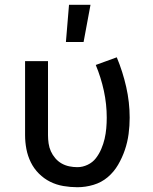

<svg xmlns="http://www.w3.org/2000/svg" viewBox="-20 -776 640 804"><path d="M304 8Q275 8 245.5 3Q216 -2 190 -15Q164 -28 143 -49Q122 -70 109 -96.5Q96 -123 90.5 -152Q85 -181 85 -210V-520H181V-210Q181 -193 183.5 -175.5Q186 -158 193 -142.5Q200 -127 211.5 -113.5Q223 -100 238 -91.5Q253 -83 270 -79.5Q287 -76 304 -76Q326 -76 347 -86Q368 -96 381.5 -113.5Q395 -131 404 -152Q413 -173 418 -194.5Q423 -216 425 -238.5Q427 -261 427 -283Q427 -340 415 -395.5Q403 -451 381 -504L469 -536Q494 -476 508.5 -412Q523 -348 523 -283Q523 -249 518.5 -215Q514 -181 503 -148.5Q492 -116 474.5 -86Q457 -56 431 -34Q405 -12 371.5 -2Q338 8 304 8ZM256 -600 269 -756H359L330 -600Z"/></svg>

Font: Iosevka Fixed Curly Md Ex
Style: Regular
Weight: 500
Width: 7
Monospace: yes
Designer: Belleve Invis
Foundry: Belleve Invis
Version: Version 30.1.2